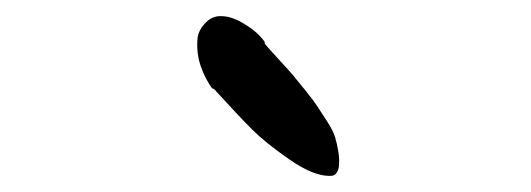

<svg xmlns="http://www.w3.org/2000/svg" viewBox="-20 -770 658 238"><path d="M388 -552Q368 -552 338.5 -572.5Q309 -593 292.5 -609.5Q276 -626 245 -660Q244 -659 241.5 -662.5Q239 -666 235.5 -672.5Q232 -679 229 -687.5Q226 -696 225 -705Q224 -714 225 -724Q227 -734 235 -742Q243 -750 253 -750H254Q266 -750 280 -742Q294 -734 302 -725.5Q310 -717 308 -716Q312 -711 325 -697Q338 -683 343 -677Q348 -671 358.5 -658Q369 -645 373.5 -638Q378 -631 385.5 -619.5Q393 -608 395.5 -599.5Q398 -591 399.5 -581.5Q401 -572 400 -563Q398 -552 390 -552Z"/></svg>

Font: Hermit LightItalic
Style: Regular
Weight: 300
Italic angle: -10°
Designer: Pablo Caro
Version: Version 2.000;PS 002.000;hotconv 1.0.88;makeotf.lib2.5.64775